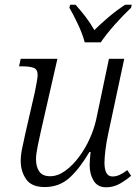

<svg xmlns="http://www.w3.org/2000/svg" viewBox="-20 -786 596 816"><path d="M431 10Q395 10 378 -18Q361 -46 361 -84Q361 -94 362 -107.5Q363 -121 365 -140H360Q319 -70 275.5 -30.5Q232 9 170 9Q114 9 91 -24.5Q68 -58 68 -102Q68 -127 75 -159.5Q82 -192 88 -220L128 -394Q132 -413 136 -436Q140 -459 140 -467Q140 -491 123.5 -497.5Q107 -504 75 -504H61L68 -536H224L155 -234Q148 -204 140.5 -167Q133 -130 133 -109Q133 -77 147 -57Q161 -37 193 -37Q225 -37 256.5 -59.5Q288 -82 315 -118Q342 -154 361 -196Q380 -238 389 -279L443 -536H508L440 -218Q433 -187 428.5 -151.5Q424 -116 424 -94Q424 -67 432 -51.5Q440 -36 458 -36Q474 -36 489 -43Q504 -50 521 -63L537 -39Q518 -22 490.5 -6Q463 10 431 10ZM340 -606Q331 -641 311.5 -682.5Q292 -724 275 -753L278 -766H301Q325 -739 344.5 -713.5Q364 -688 381 -658Q407 -684 440.5 -712.5Q474 -741 512 -766H540L537 -753Q502 -720 467.5 -681Q433 -642 408 -606Z"/></svg>

Font: Noto Serif Light
Style: Italic
Weight: 300
Italic angle: -12°
Designer: Monotype Design Team
Foundry: Monotype Imaging Inc.
Version: Version 2.013